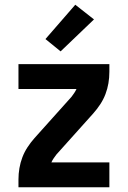

<svg xmlns="http://www.w3.org/2000/svg" viewBox="-20 -791 540 811"><path d="M58 0V-33Q58 -57 62 -80.5Q66 -104 74.5 -126.5Q83 -149 96.5 -169.5Q110 -190 126 -208L282 -382Q288 -390 293.5 -398Q299 -406 303 -415H58V-520H442V-488Q442 -463 438 -439.5Q434 -416 425.5 -393.5Q417 -371 403.5 -350.5Q390 -330 374 -312L218 -138Q212 -130 206.5 -122Q201 -114 197 -105H442V0ZM236 -574 172 -626 298 -771 377 -709Z"/></svg>

Font: Iosevka Term Curly Extrabold
Style: Regular
Weight: 800
Designer: Belleve Invis
Foundry: Belleve Invis
Version: Version 32.3.0